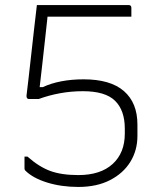

<svg xmlns="http://www.w3.org/2000/svg" viewBox="-20 -720 640 760"><path d="M126 -700H489Q500 -700 500 -689V-654H168Q168 -649 167 -643Q163 -607 158 -561Q153 -515 147.5 -466.5Q142 -418 137 -375H149Q216 -406 311 -406Q417 -406 470.5 -359.5Q524 -313 524 -227V-182Q524 -125 496 -79.5Q468 -34 415.5 -7Q363 20 290 20Q223 20 166.5 2.5Q110 -15 80 -45Q77 -48 77 -53V-100H89Q134 -60 178.5 -43.5Q223 -27 290 -27Q378 -27 426 -71Q474 -115 474 -191V-211Q474 -283 435.5 -321Q397 -359 308 -359Q262 -359 218 -351Q174 -343 133 -328H95Q84 -328 85 -342Q88 -367 93 -409.5Q98 -452 103.5 -503Q109 -554 115 -605.5Q121 -657 126 -700Z"/></svg>

Font: Recursive Mn Lnr St Lt
Style: Regular
Weight: 300
Monospace: yes
Version: Version 1.079;hotconv 1.0.112;makeotfexe 2.5.65598; ttfautoh